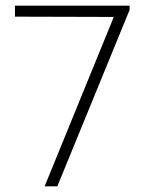

<svg xmlns="http://www.w3.org/2000/svg" viewBox="-20 -661 517 680"><path d="M383 -601 33 -602V-641H439V-626L183 -1H138Z"/></svg>

Font: Bellota Light
Style: Regular
Weight: 300
Designer: Kemie Guaida
Foundry: Kemie Guaida
Version: Version 4.001